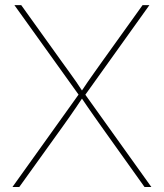

<svg xmlns="http://www.w3.org/2000/svg" viewBox="-20 -748 656 768"><path d="M29.8 0 299.8 -377.4V-361.8L37.6 -727.5H64.9L228 -500Q242.7 -480 256.8 -460.2Q271 -440.4 285.2 -420.2Q299.3 -399.9 313 -378.4H302.7Q316.9 -399.9 330.8 -420.2Q344.7 -440.4 358.9 -460.2Q373 -480 387.2 -500L550.3 -727.5H577.6L315.4 -360.8V-377.4L585.4 0H558.1L385.3 -242.2Q371.6 -261.7 357.9 -281Q344.2 -300.3 330.6 -320.1Q316.9 -339.8 303.2 -360.4H312.5Q298.8 -339.8 285.4 -320.1Q272 -300.3 258.5 -281Q245.1 -261.7 231 -242.2L57.1 0Z"/></svg>

Font: Inter 16pt Thin
Style: Regular
Weight: 250
Version: Version 4.001;git-66647c0bb